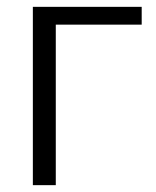

<svg xmlns="http://www.w3.org/2000/svg" viewBox="-20 -541 455 561"><path d="M394 -469H143V0H76V-521H394Z"/></svg>

Font: Oxford Sans
Style: Regular
Weight: 400
Designer: Matt McInerney, Pablo Impallari, Rodrigo Fuenzalida
Foundry: Matt McInerney, Pablo Impallari, Rodrigo Fuenzalida
Version: Version 3.000g; ttfautohint (v1.5) -l 8 -r 28 -G 28 -x 14 -D